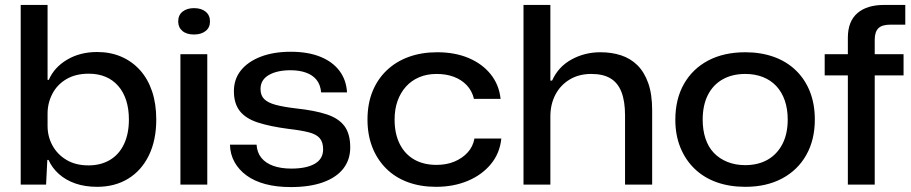

<svg xmlns="http://www.w3.org/2000/svg" viewBox="-20 -749 3698 779"><path d="M374 9Q325 9 286 -4.5Q247 -18 219 -43Q191 -68 177 -100H172L167 0H64V-729H173V-425H178Q200 -476 252.5 -507Q305 -538 374 -538Q428 -538 472 -519Q516 -500 548 -464.5Q580 -429 597 -378.5Q614 -328 614 -264Q614 -180 584 -118.5Q554 -57 500 -24Q446 9 374 9ZM339 -78Q389 -78 426 -100Q463 -122 483 -164Q503 -206 503 -264Q503 -307 492 -341.5Q481 -376 459.5 -400.5Q438 -425 408 -437.5Q378 -450 340 -450Q287 -450 249.5 -428Q212 -406 192.5 -368.5Q173 -331 173 -288V-238Q173 -195 193 -158.5Q213 -122 250 -100Q287 -78 339 -78Z M712 0V-529H821V0ZM767 -609Q737 -609 720 -623.5Q703 -638 703 -662Q703 -688 721 -702Q739 -716 767 -716Q797 -716 814.5 -701.5Q832 -687 832 -662Q832 -637 814 -623Q796 -609 767 -609Z M1160 10Q1102 10 1057 -2Q1012 -14 980.5 -37Q949 -60 931.5 -91.5Q914 -123 913 -162H1021Q1023 -130 1040.5 -108.5Q1058 -87 1089 -76Q1120 -65 1162 -65Q1223 -65 1257 -84.5Q1291 -104 1291 -143Q1291 -172 1277.5 -188Q1264 -204 1233.5 -212Q1203 -220 1151 -226Q1075 -236 1026 -252Q977 -268 953 -298.5Q929 -329 929 -379Q929 -428 957.5 -463.5Q986 -499 1038 -519Q1090 -539 1160 -539Q1229 -539 1279 -519Q1329 -499 1357 -462Q1385 -425 1388 -374H1283Q1280 -406 1264 -425.5Q1248 -445 1221 -454.5Q1194 -464 1159 -464Q1104 -464 1070.5 -444.5Q1037 -425 1037 -388Q1037 -362 1052 -347Q1067 -332 1099 -323.5Q1131 -315 1182 -309Q1257 -301 1305.5 -285Q1354 -269 1377.5 -237.5Q1401 -206 1401 -151Q1401 -101 1373 -65Q1345 -29 1291 -9.5Q1237 10 1160 10Z M1749 9Q1686 9 1634.5 -10Q1583 -29 1546.5 -65.5Q1510 -102 1490.5 -152Q1471 -202 1471 -264Q1471 -327 1491 -377Q1511 -427 1548.5 -463Q1586 -499 1638 -518Q1690 -537 1754 -537Q1826 -537 1881.5 -513.5Q1937 -490 1971 -447.5Q2005 -405 2011 -348H1903Q1895 -381 1873.5 -403.5Q1852 -426 1821 -437.5Q1790 -449 1752 -449Q1712 -449 1680.5 -435.5Q1649 -422 1627 -397.5Q1605 -373 1593 -339.5Q1581 -306 1581 -264Q1581 -206 1602 -164.5Q1623 -123 1661 -101.5Q1699 -80 1751 -80Q1792 -80 1824 -93.5Q1856 -107 1877.5 -130.5Q1899 -154 1905 -187H2014Q2008 -127 1971.5 -83Q1935 -39 1877.5 -15Q1820 9 1749 9Z M2104 0V-729H2213V-422H2220Q2245 -478 2298.5 -507.5Q2352 -537 2416 -537Q2462 -537 2500 -524.5Q2538 -512 2566 -484.5Q2594 -457 2610 -412Q2626 -367 2626 -302V0H2516V-281Q2516 -338 2501.5 -375.5Q2487 -413 2457 -431Q2427 -449 2379 -449Q2329 -449 2291.5 -426.5Q2254 -404 2233.5 -365Q2213 -326 2213 -276V0Z M3004 9Q2940 9 2888 -9.5Q2836 -28 2798.5 -64Q2761 -100 2740.5 -150.5Q2720 -201 2720 -263Q2720 -347 2755 -408.5Q2790 -470 2853.5 -503.5Q2917 -537 3004 -537Q3067 -537 3119 -518.5Q3171 -500 3208.5 -464Q3246 -428 3266 -377.5Q3286 -327 3286 -264Q3286 -182 3251.5 -120.5Q3217 -59 3153.5 -25Q3090 9 3004 9ZM3003 -79Q3056 -79 3094.5 -101Q3133 -123 3154.5 -164.5Q3176 -206 3176 -264Q3176 -307 3164 -341.5Q3152 -376 3129.5 -400Q3107 -424 3075 -436.5Q3043 -449 3004 -449Q2951 -449 2912 -427Q2873 -405 2852 -363.5Q2831 -322 2831 -263Q2831 -221 2842.5 -186.5Q2854 -152 2876.5 -128.5Q2899 -105 2931.5 -92Q2964 -79 3003 -79Z M3420 0V-443H3326V-529H3420V-596Q3420 -662 3458.5 -695.5Q3497 -729 3567 -729H3653V-649H3593Q3558 -649 3543.5 -634Q3529 -619 3529 -588V-529H3646V-443H3529V0Z"/></svg>

Font: Mona Sans SemiExpanded Medium
Style: Regular
Weight: 500
Width: 6
Designer: Deni Anggara
Foundry: GitHub
Version: Version 2.000